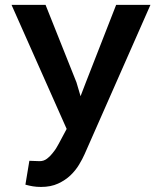

<svg xmlns="http://www.w3.org/2000/svg" viewBox="-20 -548 640 782"><path d="M147 213.4Q187 213.4 216.6 199.7Q246.1 186 266.6 166.5Q287.6 146.5 301.8 123Q315.9 99.6 324.7 79.6L592.8 -528.3H453.1L329.1 -210.9L308.1 -156.2L291.5 -212.4L165.5 -528.3H26.9L251.5 -22.9L219.2 37.6Q213.4 48.3 208.5 56.2Q203.6 64 193.8 76.2Q184.6 88.4 171.4 98.4Q158.2 108.4 141.6 108.4Q134.3 108.4 121.6 107.7Q108.9 106.9 99.6 106.9L83.5 204.1Q99.1 208.5 114 210.9Q128.9 213.4 147 213.4Z"/></svg>

Font: Roboto Mono SemiBold
Style: Regular
Weight: 600
Monospace: yes
Designer: Google
Version: Version 3.000